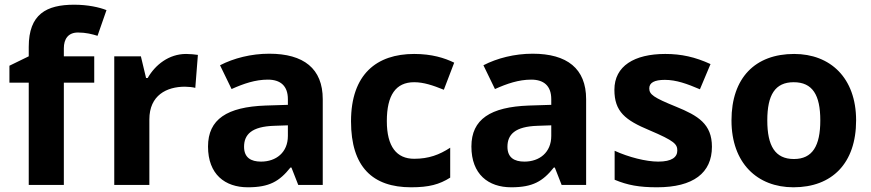

<svg xmlns="http://www.w3.org/2000/svg" viewBox="-20 -836 3699 815"><path d="M380 -485V-597H251V-631C251 -670 269 -698 311 -698C345 -698 371 -691 394 -684L432 -793C402 -805 353 -816 295 -816C177 -816 102 -776 102 -637V-597L20 -557V-485H102V-51H251V-485Z M770 -607C697 -607 639 -561 607 -505H600L578 -597H465V-51H614V-329C614 -432 688 -468 765 -468C778 -468 799 -466 809 -463L820 -603C808 -605 785 -607 770 -607Z M1123 -608C1046 -608 972 -589 914 -559L963 -458C1014 -481 1064 -498 1117 -498C1170 -498 1202 -472 1202 -415V-391L1107 -388C944 -382 863 -330 863 -214C863 -96 935 -41 1032 -41C1123 -41 1166 -66 1213 -125H1217L1246 -51H1350V-415C1350 -545 1269 -608 1123 -608ZM1144 -302 1202 -304V-259C1202 -189 1152 -150 1088 -150C1045 -150 1016 -167 1016 -213C1016 -265 1048 -299 1144 -302Z M1725 -41C1801 -41 1845 -53 1891 -82V-209C1845 -179 1800 -162 1738 -162C1664 -162 1622 -213 1622 -322C1622 -432 1660 -487 1738 -487C1778 -487 1817 -474 1864 -455L1908 -570C1867 -590 1813 -607 1738 -607C1579 -607 1470 -521 1470 -321C1470 -127 1562 -41 1725 -41Z M2241 -608C2164 -608 2090 -589 2032 -559L2081 -458C2132 -481 2182 -498 2235 -498C2288 -498 2320 -472 2320 -415V-391L2225 -388C2062 -382 1981 -330 1981 -214C1981 -96 2053 -41 2150 -41C2241 -41 2284 -66 2331 -125H2335L2364 -51H2468V-415C2468 -545 2387 -608 2241 -608ZM2262 -302 2320 -304V-259C2320 -189 2270 -150 2206 -150C2163 -150 2134 -167 2134 -213C2134 -265 2166 -299 2262 -302Z M3002 -213C3002 -310 2943 -345 2850 -383C2754 -422 2736 -435 2736 -461C2736 -485 2758 -497 2802 -497C2851 -497 2897 -480 2951 -457L2996 -564C2931 -594 2872 -607 2804 -607C2673 -607 2588 -556 2588 -455C2588 -362 2634 -326 2737 -283C2843 -238 2855 -224 2855 -197C2855 -169 2832 -150 2774 -150C2722 -150 2648 -169 2589 -196V-73C2644 -50 2693 -41 2769 -41C2923 -41 3002 -102 3002 -213Z M3614 -325C3614 -506 3504 -607 3351 -607C3186 -607 3085 -506 3085 -325C3085 -143 3195 -41 3348 -41C3512 -41 3614 -143 3614 -325ZM3237 -325C3237 -433 3270 -487 3349 -487C3429 -487 3462 -433 3462 -325C3462 -217 3429 -161 3350 -161C3270 -161 3237 -217 3237 -325Z"/></svg>

Font: Noto Sans Tamil UI
Style: Bold
Weight: 700
Designer: Jelle Bosma - Monotype Design Team
Foundry: Monotype Imaging Inc.
Version: Version 2.004